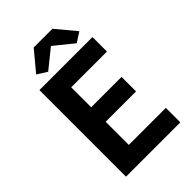

<svg xmlns="http://www.w3.org/2000/svg" viewBox="-273 -1055 1162 1162"><g transform="rotate(-45 307.5 -474.0)"><path d="M207 -782 327 -879H331L451 -782L514 -822L409 -948H249L144 -822ZM91 0H556V-124H239V-322H499V-446H239V-617H545V-741H91Z"/></g></svg>

Font: Noto Sans JP
Style: Bold
Weight: 700
Designer: Ryoko NISHIZUKA  (kana, bopomofo & ideographs); Paul D. Hunt (Latin, Greek & Cyrillic); Sandoll Communications , Soo-you
Foundry: Adobe
Version: Version 2.002;hotconv 1.0.116;makeotfexe 2.5.65601